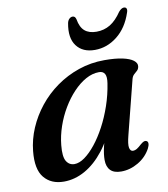

<svg xmlns="http://www.w3.org/2000/svg" viewBox="-79 -745 719 821"><g transform="rotate(-10 281.0 -334.0)"><path d="M438.5 -138Q428 -98 431.5 -82.8Q435 -67.5 446.5 -67.5Q455 -67.5 463.2 -72.5Q471.5 -77.5 484.5 -89.5Q493.5 -97 499.2 -99Q505 -101 510 -98.5Q516.5 -95.5 516.5 -86.8Q516.5 -78 510 -65.5Q491 -30.5 455.5 -9.8Q420 11 381.5 11Q350 11 334.8 -4.8Q319.5 -20.5 319.5 -50Q319.5 -61.5 321.2 -75.5Q323 -89.5 327.5 -109Q332 -128.5 340 -156.5Q348 -184.5 360 -224L370 -203.5Q345 -135.5 307.5 -87.5Q270 -39.5 225.2 -14.2Q180.5 11 133 11Q77.5 11 47.2 -25.8Q17 -62.5 25 -140.5Q30 -190.5 50.5 -238.5Q71 -286.5 104.5 -328.5Q138 -370.5 182.5 -402.2Q227 -434 280.2 -452.2Q333.5 -470.5 392.5 -470.5Q439.5 -470.5 470.8 -463.8Q502 -457 517 -445.5Q532 -434 530.5 -420Q529 -408 522.2 -401.8Q515.5 -395.5 508.2 -389.2Q501 -383 497.5 -371ZM148 -144.5Q143 -95 155.2 -75Q167.5 -55 190 -55Q211 -55 234.8 -72Q258.5 -89 282.5 -119Q306.5 -149 327.8 -188.8Q349 -228.5 365 -275Q381 -321.5 388.5 -370.5Q393 -398.5 385.8 -411.2Q378.5 -424 361 -424Q332 -424 303.2 -408Q274.5 -392 248.2 -364.2Q222 -336.5 200.8 -300.8Q179.5 -265 165.8 -225Q152 -185 148 -144.5ZM381 -596Q414 -596 440.8 -612.2Q467.5 -628.5 491 -663.5Q503 -677.5 513.5 -677.5Q522 -677.5 524.8 -671.2Q527.5 -665 523.5 -654Q502.5 -590.5 458.2 -555.5Q414 -520.5 361 -520.5Q308 -520.5 281.8 -555.5Q255.5 -590.5 267.5 -654Q270 -665 276.5 -671.2Q283 -677.5 291 -677.5Q302 -677.5 305.5 -663.5Q311.5 -628 330.2 -612Q349 -596 381 -596Z"/></g></svg>

Font: Fraunces Medium
Style: Italic
Weight: 500
Italic angle: -16°
Version: Version 1.000;[b76b70a41]